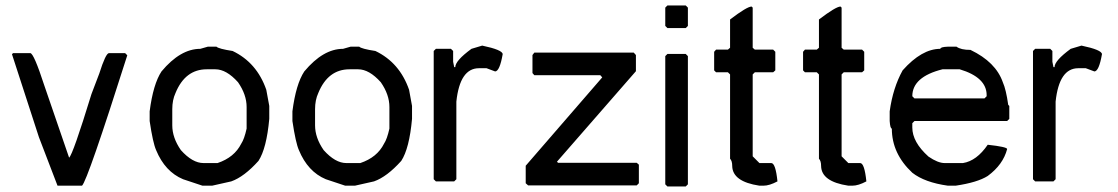

<svg xmlns="http://www.w3.org/2000/svg" viewBox="-20 -677 4051 696"><path d="M89.8 -484.4Q102.5 -484.4 140.6 -367.2L230.5 -105.5Q244.1 -116.2 311.5 -335.9L339.8 -410.2Q363.3 -484.4 375 -484.4H433.6L441.4 -476.6Q296.9 -21.5 277.3 -3.9H188.5L121.1 -179.7L23.4 -480.5L27.3 -484.4Z M733.4 -507.8H764.6Q772.5 -500 823.2 -492.2Q911.1 -450.2 945.3 -351.6Q952.6 -309.6 956.1 -293V-246.1Q946.3 -138.7 917 -93.8Q865.2 -36.1 818.4 -19.5L749 -3.9H713.9L643.6 -27.3Q578.1 -54.7 545.9 -132.8Q534.2 -159.2 522.5 -238.3V-273.4Q535.2 -372.1 565.4 -418Q633.8 -500 706.1 -500Q706.1 -500 733.4 -507.8ZM604.5 -281.2V-222.7Q604.5 -177.7 635.7 -132.8Q677.7 -85.9 717.8 -85.9H768.6Q829.6 -106.4 854.5 -156.2Q865.7 -172.9 874 -210.9V-289.1Q874 -334 842.8 -378.9Q800.8 -425.8 760.7 -425.8H729.5Q651.4 -425.8 616.2 -339.8Q604.5 -314.5 604.5 -281.2Z M1251 -507.8H1282.2Q1290 -500 1340.8 -492.2Q1428.7 -450.2 1462.9 -351.6Q1470.2 -309.6 1473.6 -293V-246.1Q1463.9 -138.7 1434.6 -93.8Q1382.8 -36.1 1335.9 -19.5L1266.6 -3.9H1231.4L1161.1 -27.3Q1095.7 -54.7 1063.5 -132.8Q1051.8 -159.2 1040 -238.3V-273.4Q1052.7 -372.1 1083 -418Q1151.4 -500 1223.6 -500Q1223.6 -500 1251 -507.8ZM1122.1 -281.2V-222.7Q1122.1 -177.7 1153.3 -132.8Q1195.3 -85.9 1235.4 -85.9H1286.1Q1347.2 -106.4 1372.1 -156.2Q1383.3 -172.9 1391.6 -210.9V-289.1Q1391.6 -334 1360.4 -378.9Q1318.4 -425.8 1278.3 -425.8H1247.1Q1168.9 -425.8 1133.8 -339.8Q1122.1 -314.5 1122.1 -281.2Z M1728 -511.7Q1802.2 -496.1 1802.2 -480.5Q1791.5 -418.9 1774.9 -418L1743.7 -429.7H1716.3Q1647 -429.7 1634.3 -308.6V-27.3L1626.5 -19.5H1560.1L1552.2 -27.3V-492.2L1560.1 -500H1614.7L1622.6 -492.2V-453.1L1626.5 -433.6H1630.4Q1630.4 -457 1689 -500Z M1917 -486.3H2277.3L2285.2 -477.5V-418.9L1999 -90.8L2002.9 -86.9H2288.1L2295.9 -80.1V-12.7L2288.1 -4.9H1894.5L1885.7 -12.7V-76.2L2163.1 -396.5L2156.2 -404.3H1917L1910.2 -412.1V-477.5Z M2399.4 -657.2H2465.8L2473.6 -649.4V-583L2465.8 -575.2H2399.4L2391.6 -583V-649.4ZM2399.4 -481.4H2465.8L2473.6 -473.6V-8.8L2465.8 -1H2399.4L2391.6 -8.8V-473.6Z M2704.6 -653.3 2708.5 -649.4V-503.9L2716.3 -497.1H2782.7L2790.5 -489.3V-421.9L2782.7 -415H2716.3L2708.5 -407.2V-110.4L2732.9 -85.9H2775.9Q2791.5 -85.9 2798.3 -19.5Q2769 -3.9 2747.6 -3.9H2732.9Q2635.3 -18.6 2634.3 -75.2Q2634.3 -93.8 2626.5 -101.6V-407.2L2618.7 -415H2575.7L2568.8 -421.9V-489.3L2575.7 -497.1H2618.7L2626.5 -503.9V-606.4Q2688 -653.3 2704.6 -653.3Z M3026.9 -653.3 3030.8 -649.4V-503.9L3038.6 -497.1H3105L3112.8 -489.3V-421.9L3105 -415H3038.6L3030.8 -407.2V-110.4L3055.2 -85.9H3098.1Q3113.8 -85.9 3120.6 -19.5Q3091.3 -3.9 3069.8 -3.9H3055.2Q2957.5 -18.6 2956.5 -75.2Q2956.5 -93.8 2948.7 -101.6V-407.2L2940.9 -415H2897.9L2891.1 -421.9V-489.3L2897.9 -497.1H2940.9L2948.7 -503.9V-606.4Q3010.3 -653.3 3026.9 -653.3Z M3416 -507.8H3447.3Q3462.9 -496.1 3498 -496.1Q3589.8 -452.1 3615.2 -378.9Q3627 -352.5 3634.8 -296.9L3638.7 -293V-246.1L3630.9 -238.3H3294.9L3287.1 -230.5V-214.8Q3287.1 -162.1 3345.7 -109.4Q3379.9 -85.9 3404.3 -85.9H3470.7Q3520.5 -93.8 3560.5 -152.3Q3630.9 -144.5 3630.9 -136.7Q3616.2 -80.1 3560.5 -39.1Q3523.4 -15.6 3444.3 -3.9H3416Q3332 -15.6 3287.1 -50.8Q3212.9 -120.1 3212.9 -210.9Q3207 -210.9 3205.1 -238.3V-273.4Q3216.8 -358.4 3252 -421.9Q3321.3 -500 3388.7 -500Q3388.7 -506.8 3416 -507.8ZM3287.1 -328.1 3294.9 -320.3H3548.8L3556.6 -328.1V-332Q3556.6 -396.5 3459 -425.8H3396.5Q3287.1 -398.4 3287.1 -328.1Z M3900.4 -511.7Q3974.6 -496.1 3974.6 -480.5Q3963.9 -418.9 3947.3 -418L3916 -429.7H3888.7Q3819.3 -429.7 3806.6 -308.6V-27.3L3798.8 -19.5H3732.4L3724.6 -27.3V-492.2L3732.4 -500H3787.1L3794.9 -492.2V-453.1L3798.8 -433.6H3802.7Q3802.7 -457 3861.3 -500Z"/></svg>

Font: Urdu Khush Khati
Style: Regular
Weight: 400
Version: Version 001.500